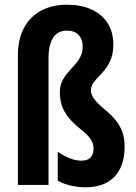

<svg xmlns="http://www.w3.org/2000/svg" viewBox="-20 -785 576 815"><path d="M461 -596Q461 -561 451.5 -536Q442 -511 428 -493Q414 -475 399.5 -460.5Q385 -446 375.5 -432Q366 -418 366 -401Q366 -390 371.5 -378.5Q377 -367 388.5 -354Q400 -341 418 -326Q449 -301 469 -277Q489 -253 499 -226Q509 -199 509 -163Q509 -107 489.5 -68.5Q470 -30 433 -10Q396 10 342 10Q314 10 283.5 3.5Q253 -3 225 -18V-141Q241 -130 257.5 -121.5Q274 -113 291 -108Q308 -103 324 -103Q352 -103 364.5 -116.5Q377 -130 377 -153Q377 -169 371.5 -182Q366 -195 352 -210Q338 -225 312 -245Q280 -272 263 -297Q246 -322 240 -345.5Q234 -369 234 -392Q234 -421 244 -441Q254 -461 268.5 -477.5Q283 -494 297.5 -510Q312 -526 321.5 -544.5Q331 -563 331 -589Q331 -617 314.5 -636Q298 -655 263 -655Q238 -655 221 -642Q204 -629 195 -603Q186 -577 186 -538V0H56V-551Q56 -617 81 -665Q106 -713 153 -739Q200 -765 264 -765Q323 -765 367 -745.5Q411 -726 436 -688Q461 -650 461 -596Z"/></svg>

Font: Noto Sans Khmer ExtraCondensed
Style: Bold
Weight: 700
Width: 2
Designer: Danh Hong and the Monotype Design Team
Foundry: Monotype Imaging Inc.
Version: Version 2.004